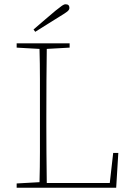

<svg xmlns="http://www.w3.org/2000/svg" viewBox="-20 -879 604 899"><path d="M137 -741Q164 -764 190.5 -787Q217 -810 240 -829Q261 -846 270.5 -852.5Q280 -859 287 -859Q305 -859 305 -842Q305 -833 295 -825Q285 -817 260 -802Q232 -785 203 -766.5Q174 -748 145 -730ZM58 -656V-676H306V-656L199 -650Q198 -580 197.5 -503.5Q197 -427 197 -329V-289Q197 -231 197.5 -162Q198 -93 199 -22H494L510 -163H534L524 0H58V-20L165 -26Q167 -97 167 -168Q167 -239 167 -310V-367Q167 -438 167 -509Q167 -580 165 -650Z"/></svg>

Font: Source Serif 4 ExtraLight
Style: Regular
Weight: 200
Designer: Frank Grießhammer
Foundry: Adobe
Version: Version 4.005;hotconv 1.1.0;makeotfexe 2.6.0